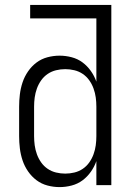

<svg xmlns="http://www.w3.org/2000/svg" viewBox="-20 -755 540 783"><path d="M223 8Q198 8 173.5 1.5Q149 -5 129 -20Q109 -35 94.5 -56Q80 -77 72 -101Q64 -125 61 -150Q58 -175 58 -200V-320Q58 -345 61 -370Q64 -395 72 -419Q80 -443 94.5 -464Q109 -485 129 -500Q149 -515 173.5 -521.5Q198 -528 223 -528Q248 -528 272.5 -521.5Q297 -515 316.5 -500.5Q336 -486 350.5 -465.5Q365 -445 373 -422V-680H103V-735H434V0H373V-98Q365 -75 350.5 -54.5Q336 -34 316.5 -19.5Q297 -5 272.5 1.5Q248 8 223 8ZM246 -47Q265 -47 283.5 -51.5Q302 -56 317.5 -66.5Q333 -77 344 -92.5Q355 -108 361.5 -126Q368 -144 370.5 -162.5Q373 -181 373 -200V-320Q373 -339 370.5 -357.5Q368 -376 361.5 -394Q355 -412 344 -427.5Q333 -443 317.5 -453.5Q302 -464 283.5 -468.5Q265 -473 246 -473Q227 -473 208.5 -468.5Q190 -464 174.5 -453.5Q159 -443 148 -427.5Q137 -412 130.5 -394Q124 -376 121.5 -357.5Q119 -339 119 -320V-200Q119 -181 121.5 -162.5Q124 -144 130.5 -126Q137 -108 148 -92.5Q159 -77 174.5 -66.5Q190 -56 208.5 -51.5Q227 -47 246 -47Z"/></svg>

Font: Iosevka Light
Style: Regular
Weight: 300
Monospace: yes
Designer: Belleve Invis
Foundry: Belleve Invis
Version: Version 32.5.0; ttfautohint (v1.8.4)